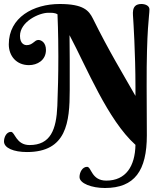

<svg xmlns="http://www.w3.org/2000/svg" viewBox="-50 -750 828 961"><path d="M242 -469C242 -371 240 -302 237 -220C232 -101 203 -24 98 -24C30 -24 25 -90 5 -90C-18 -90 -30 -63 -30 -42C-30 -9 19 11 85 11C283 11 299 -137 299 -299V-450C299 -492 298 -535 298 -574C385 -410 489 -150 628 -25C626 82 580 154 482 154C407 154 408 85 386 85C362 85 348 113 348 136C348 168 409 191 475 191C624 191 685 104 685 -73L684 -317C683 -608 698 -671 698 -703C698 -722 676 -730 658 -730C602 -730 617 -675 617 -650C617 -650 628 -486 628 -315V-270C565 -381 496 -493 415 -657C395 -697 368 -730 249 -730C117 -730 -6 -663 -6 -528C-6 -470 32 -424 95 -424C136 -424 180 -448 180 -500C180 -537 157 -550 142 -550C122 -550 115 -524 83 -524C76 -524 50 -528 50 -570C50 -642 146 -686 191 -686C207 -686 225 -687 238 -678V-671C238 -671 242 -588 242 -469Z"/></svg>

Font: Berkshire Swash
Style: Regular
Weight: 700
Designer: Astigmatic (AOETI)
Foundry: Astigmatic (AOETI)
Version: Version 1.000